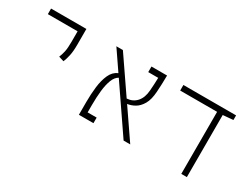

<svg xmlns="http://www.w3.org/2000/svg" viewBox="-56 -1014 1870 1441"><g transform="rotate(30 879.0 -293.0)"><path d="M351.1 -290 306.2 -303.7Q317.4 -330.1 324 -361.1Q330.6 -392.1 330.6 -448.2V-537.6H72.8V-585.9H378.9V-448.2Q378.9 -392.1 370.6 -354.2Q362.3 -316.4 351.1 -290Z M1039.6 0 772.5 -390.6Q744.1 -375 728.5 -335Q712.9 -294.9 706.5 -237.3Q700.2 -179.7 700.2 -111.3V-48.3H778.3V0H652.3V-111.3Q652.3 -179.2 659.9 -242.9Q667.5 -306.6 689 -353.8Q710.4 -400.9 752.9 -418.9L638.7 -585.9H695.3L901.9 -284.7Q954.1 -288.1 986.3 -324.5Q1018.6 -360.8 1023.4 -424.3Q1025.4 -451.2 1027.1 -480.2Q1028.8 -509.3 1029.3 -537.6H942.9V-585.9H1078.1Q1078.1 -547.4 1076.4 -510.5Q1074.7 -473.6 1072.8 -442.9Q1068.4 -372.6 1044.7 -332Q1021 -291.5 988.3 -273.2Q955.6 -254.9 924.8 -251.5L1097.2 0Z M1539.6 0V-537.6H1219.7V-585.9H1676.3V-545.9L1587.9 -538.1V0Z"/></g></svg>

Font: Cascadia Mono NF ExtraLight
Style: Regular
Weight: 200
Monospace: yes
Designer: Aaron Bell
Foundry: Saja Typeworks
Version: Version 2404.023; ttfautohint (v1.8.4)